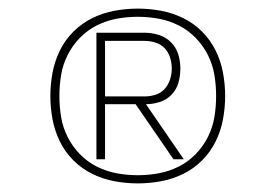

<svg xmlns="http://www.w3.org/2000/svg" viewBox="-20 -884 640 446"><path d="M300 -458Q273 -458 246 -463Q219 -468 194.5 -480Q170 -492 150.5 -511.5Q131 -531 119 -555.5Q107 -580 102 -607Q97 -634 97 -661Q97 -688 102 -715Q107 -742 119 -766.5Q131 -791 150.5 -810.5Q170 -830 194.5 -842Q219 -854 246 -859Q273 -864 300 -864Q327 -864 354 -859Q381 -854 405.5 -842Q430 -830 449.5 -810.5Q469 -791 481 -766.5Q493 -742 498 -715Q503 -688 503 -661Q503 -634 498 -607Q493 -580 481 -555.5Q469 -531 449.5 -511.5Q430 -492 405.5 -480Q381 -468 354 -463Q327 -458 300 -458ZM300 -477Q325 -477 349 -481.5Q373 -486 395 -497Q417 -508 434.5 -526Q452 -544 463 -566Q474 -588 478 -612Q482 -636 482 -661Q482 -686 478 -710Q474 -734 463 -756Q452 -778 434.5 -796Q417 -814 395 -825Q373 -836 349 -840.5Q325 -845 300 -845Q275 -845 251 -840.5Q227 -836 205 -825Q183 -814 165.5 -796Q148 -778 137 -756Q126 -734 122 -710Q118 -686 118 -661Q118 -636 122 -612Q126 -588 137 -566Q148 -544 165.5 -526Q183 -508 205 -497Q227 -486 251 -481.5Q275 -477 300 -477ZM204 -514V-808H316Q332 -808 348.5 -803Q365 -798 377 -786Q389 -774 394 -758Q399 -742 399 -725Q399 -708 394.5 -692Q390 -676 378.5 -664Q367 -652 351 -647Q335 -642 319 -642L407 -514H383L295 -642H224V-514ZM224 -660H316Q329 -660 341.5 -664Q354 -668 362.5 -677.5Q371 -687 375 -699.5Q379 -712 379 -725Q379 -738 375 -750.5Q371 -763 362.5 -772Q354 -781 341.5 -785Q329 -789 316 -789H224Z"/></svg>

Font: Iosevka SS04 Thin Extended
Style: Regular
Weight: 100
Width: 7
Monospace: yes
Designer: Belleve Invis
Foundry: Belleve Invis
Version: Version 19.0.0; ttfautohint (v1.8.4)